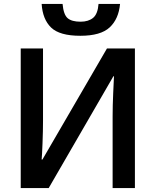

<svg xmlns="http://www.w3.org/2000/svg" viewBox="-20 -962 795 982"><path d="M86 -714V0H229L560 -572H563Q562 -552 559 -487Q556 -422 556 -367V0H670V-714H527L197 -146H193Q195 -166 197.5 -230Q200 -294 200 -344V-714ZM594 -942H484Q480 -890 456 -870.5Q432 -851 392 -851Q347 -851 326 -869Q305 -887 300 -942H193Q198 -863 241.5 -821Q285 -779 391 -779Q495 -779 541 -822Q587 -865 594 -942Z"/></svg>

Font: Noto Sans Display Medium
Style: Regular
Weight: 500
Designer: Monotype Design Team
Foundry: Monotype Imaging Inc.
Version: Version 1.900